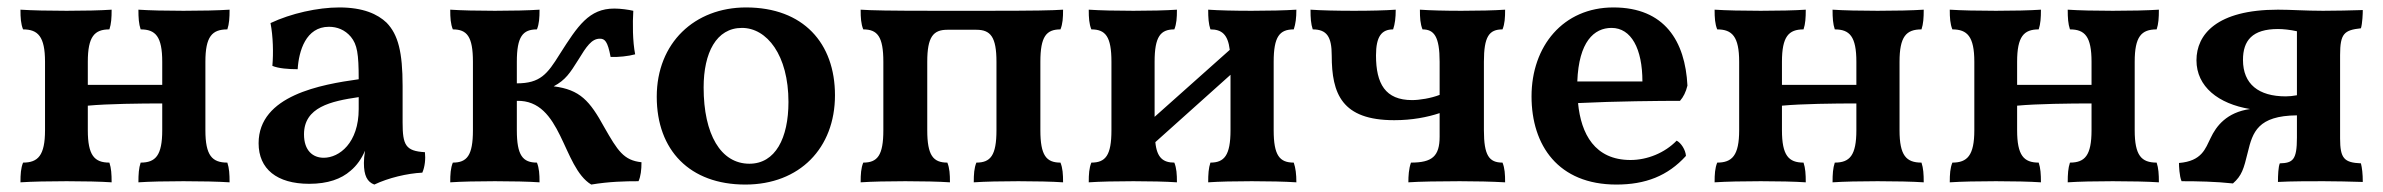

<svg xmlns="http://www.w3.org/2000/svg" viewBox="-20 -487 6404 516"><path d="M532 -137V-321C532 -389 550 -408 591 -408C596 -423 597 -439 597 -461C567 -459 520 -458 473 -458C427 -458 381 -459 352 -461C352 -439 353 -423 358 -408C398 -408 416 -389 416 -321V-259H216V-321C216 -389 234 -408 274 -408C279 -423 280 -439 280 -461C251 -459 205 -458 159 -458C112 -458 65 -459 35 -461C35 -439 36 -423 42 -408C82 -408 101 -389 101 -321V-137C101 -69 82 -50 42 -50C36 -35 35 -19 35 3C65 1 112 0 159 0C205 0 251 1 280 3C280 -19 279 -35 274 -50C234 -50 216 -69 216 -137V-203C269 -208 359 -209 416 -209V-137C416 -69 398 -50 358 -50C353 -35 352 -19 352 3C381 1 427 0 473 0C520 0 567 1 597 3C597 -19 596 -35 591 -50C550 -50 532 -69 532 -137Z M1122 -78C1070 -81 1062 -97 1062 -158V-256C1062 -347 1050 -394 1019 -426C995 -449 956 -467 892 -467C834 -467 762 -451 707 -425C714 -389 715 -344 712 -310C728 -303 756 -301 780 -301C783 -350 802 -415 864 -415C886 -415 907 -407 923 -388C940 -367 944 -343 944 -274C844 -260 675 -231 675 -102C675 -33 724 7 811 7C861 7 897 -6 922 -28C939 -42 952 -61 961 -82C959 -70 958 -58 958 -49C958 -15 967 2 986 9C1024 -9 1074 -21 1115 -23C1122 -39 1124 -60 1122 -78ZM944 -194C944 -103 892 -63 850 -63C821 -63 797 -82 797 -126C797 -199 869 -215 944 -226Z M1604 -145C1565 -216 1539 -246 1468 -255C1500 -272 1512 -291 1534 -326C1556 -362 1570 -383 1592 -383C1605 -383 1613 -377 1621 -334C1641 -333 1669 -336 1687 -341C1680 -376 1680 -425 1682 -458C1669 -461 1648 -464 1631 -464C1563 -464 1533 -418 1484 -341C1451 -288 1432 -263 1369 -263V-321C1369 -389 1385 -408 1423 -408C1429 -423 1430 -439 1430 -461C1401 -459 1355 -458 1310 -458C1265 -458 1219 -459 1190 -461C1190 -439 1191 -423 1197 -408C1235 -408 1251 -389 1251 -321V-137C1251 -69 1235 -50 1197 -50C1191 -35 1190 -19 1190 3C1219 1 1265 0 1310 0C1355 0 1401 1 1430 3C1430 -19 1429 -35 1423 -50C1385 -50 1369 -69 1369 -137V-216C1491 -219 1491 -38 1569 9C1617 1 1660 0 1696 0C1702 -13 1704 -31 1704 -51C1656 -56 1640 -82 1604 -145Z M1983 9C2129 9 2224 -89 2224 -231C2224 -371 2139 -467 1985 -467C1847 -467 1745 -372 1745 -227C1745 -83 1834 9 1983 9ZM1994 -47C1917 -47 1871 -126 1871 -252C1871 -345 1905 -412 1974 -412C2041 -412 2099 -339 2099 -213C2099 -116 2064 -47 1994 -47Z M2293 3C2322 1 2368 0 2413 0C2458 0 2504 1 2533 3C2533 -19 2532 -35 2526 -50C2488 -50 2472 -69 2472 -137V-321C2472 -388 2488 -407 2526 -407H2604C2642 -407 2658 -388 2658 -321V-137C2658 -69 2642 -50 2604 -50C2598 -35 2597 -19 2597 3C2626 1 2672 0 2717 0C2762 0 2808 1 2837 3C2837 -19 2836 -35 2830 -50C2792 -50 2776 -69 2776 -137V-321C2776 -389 2792 -408 2830 -408C2836 -423 2837 -439 2837 -461C2808 -459 2762 -458 2628 -458H2499C2368 -458 2322 -459 2293 -461C2293 -439 2294 -423 2300 -408C2338 -408 2354 -389 2354 -321V-137C2354 -69 2338 -50 2300 -50C2294 -35 2293 -19 2293 3Z M3403 -137V-321C3403 -389 3419 -408 3457 -408C3462 -423 3464 -439 3464 -461C3434 -459 3389 -458 3344 -458C3299 -458 3255 -459 3227 -461C3227 -439 3228 -423 3233 -408C3263 -408 3280 -395 3285 -353L3083 -173V-321C3083 -389 3099 -408 3136 -408C3142 -423 3143 -439 3143 -461C3114 -459 3070 -458 3026 -458C2981 -458 2935 -459 2906 -461C2906 -439 2907 -423 2913 -408C2951 -408 2967 -389 2967 -321V-137C2967 -69 2951 -50 2913 -50C2907 -35 2906 -19 2906 3C2935 1 2981 0 3026 0C3070 0 3114 1 3143 3C3143 -19 3142 -35 3136 -50C3106 -50 3089 -63 3085 -105L3287 -286V-137C3287 -69 3270 -50 3233 -50C3228 -35 3227 -19 3227 3C3255 1 3299 0 3344 0C3389 0 3434 1 3464 3C3464 -19 3462 -35 3457 -50C3419 -50 3403 -69 3403 -137Z M3968 -137V-321C3968 -389 3982 -408 4018 -408C4024 -423 4025 -439 4025 -461C3997 -459 3952 -458 3908 -458C3865 -458 3823 -459 3796 -461C3796 -439 3797 -423 3803 -408C3834 -408 3849 -389 3849 -321V-232C3826 -223 3795 -218 3775 -218C3703 -218 3678 -262 3678 -338C3678 -389 3693 -408 3724 -408C3729 -423 3731 -439 3731 -461C3704 -459 3662 -458 3619 -458C3574 -458 3530 -459 3502 -461C3502 -439 3503 -423 3508 -408C3546 -408 3559 -388 3559 -338C3559 -235 3586 -164 3727 -164C3775 -164 3816 -172 3849 -183V-120C3849 -67 3829 -50 3772 -50C3766 -33 3765 -14 3765 3C3792 1 3852 0 3903 0C3946 0 3989 1 4025 3C4025 -19 4024 -35 4018 -50C3982 -50 3968 -69 3968 -137Z M4486 -109C4454 -76 4407 -57 4362 -57C4266 -57 4229 -127 4221 -210C4321 -215 4443 -216 4495 -216C4504 -226 4511 -240 4515 -257C4509 -376 4454 -467 4316 -467C4181 -467 4096 -363 4096 -228C4096 -96 4168 9 4324 9C4402 9 4462 -14 4511 -68C4510 -84 4498 -103 4486 -109ZM4311 -412C4364 -412 4394 -356 4394 -268H4219C4223 -375 4264 -412 4311 -412Z M5085 -137V-321C5085 -389 5103 -408 5144 -408C5149 -423 5150 -439 5150 -461C5120 -459 5073 -458 5026 -458C4980 -458 4934 -459 4905 -461C4905 -439 4906 -423 4911 -408C4951 -408 4969 -389 4969 -321V-259H4769V-321C4769 -389 4787 -408 4827 -408C4832 -423 4833 -439 4833 -461C4804 -459 4758 -458 4712 -458C4665 -458 4618 -459 4588 -461C4588 -439 4589 -423 4595 -408C4635 -408 4654 -389 4654 -321V-137C4654 -69 4635 -50 4595 -50C4589 -35 4588 -19 4588 3C4618 1 4665 0 4712 0C4758 0 4804 1 4833 3C4833 -19 4832 -35 4827 -50C4787 -50 4769 -69 4769 -137V-203C4822 -208 4912 -209 4969 -209V-137C4969 -69 4951 -50 4911 -50C4906 -35 4905 -19 4905 3C4934 1 4980 0 5026 0C5073 0 5120 1 5150 3C5150 -19 5149 -35 5144 -50C5103 -50 5085 -69 5085 -137Z M5717 -137V-321C5717 -389 5735 -408 5776 -408C5781 -423 5782 -439 5782 -461C5752 -459 5705 -458 5658 -458C5612 -458 5566 -459 5537 -461C5537 -439 5538 -423 5543 -408C5583 -408 5601 -389 5601 -321V-259H5401V-321C5401 -389 5419 -408 5459 -408C5464 -423 5465 -439 5465 -461C5436 -459 5390 -458 5344 -458C5297 -458 5250 -459 5220 -461C5220 -439 5221 -423 5227 -408C5267 -408 5286 -389 5286 -321V-137C5286 -69 5267 -50 5227 -50C5221 -35 5220 -19 5220 3C5250 1 5297 0 5344 0C5390 0 5436 1 5465 3C5465 -19 5464 -35 5459 -50C5419 -50 5401 -69 5401 -137V-203C5454 -208 5544 -209 5601 -209V-137C5601 -69 5583 -50 5543 -50C5538 -35 5537 -19 5537 3C5566 1 5612 0 5658 0C5705 0 5752 1 5782 3C5782 -19 5781 -35 5776 -50C5735 -50 5717 -69 5717 -137Z M6269 -115V-339C6269 -397 6280 -406 6325 -411C6329 -424 6330 -451 6330 -460C6301 -459 6254 -458 6223 -458C6177 -458 6137 -461 6102 -461C5937 -461 5883 -394 5883 -325C5883 -254 5942 -208 6027 -194C5964 -185 5936 -148 5921 -116C5907 -88 5898 -54 5836 -49C5836 -42 5837 -13 5843 0C5886 0 5935 1 5981 6C6005 -15 6010 -33 6021 -78C6034 -132 6048 -176 6153 -177V-117C6153 -57 6142 -49 6107 -48C6103 -39 6102 -16 6102 2C6135 0 6193 0 6224 0C6253 0 6299 1 6330 2C6330 -20 6328 -36 6325 -48C6280 -50 6269 -61 6269 -115ZM6123 -228C6050 -228 6008 -261 6008 -326C6008 -378 6033 -409 6102 -409C6116 -409 6135 -407 6153 -403V-231C6141 -229 6133 -228 6123 -228Z"/></svg>

Font: Vollkorn Semibold
Style: Regular
Weight: 600
Designer: Friedrich Althausen
Foundry: Friedrich Althausen
Version: Version 4.015;PS 004.015;hotconv 1.0.88;makeotf.lib2.5.64775